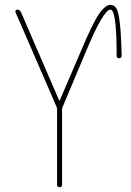

<svg xmlns="http://www.w3.org/2000/svg" viewBox="-20 -770 540 790"><path d="M212.9 -330.1 43.9 -719.7Q42 -723.6 44.4 -727.1Q46.9 -730.5 50.8 -730.5Q60.5 -730.5 66.4 -719.7L223.6 -356.4Q223.6 -355.5 224.6 -355.5Q225.6 -355.5 225.6 -356.4L315.4 -565.4Q360.4 -672.9 386.7 -711.4Q413.1 -750 434.6 -750Q450.2 -750 459 -735.4Q467.8 -720.7 473.1 -674.8Q478.5 -628.9 480.5 -541Q480.5 -530.3 470.2 -530.3Q460 -530.3 460 -540Q460 -730.5 434.6 -730.5Q405.3 -730.5 333 -556.6L237.3 -329.1Q235.4 -323.2 235.4 -320.3V-9.8Q235.4 0 225.1 0Q214.8 0 214.8 -9.8V-320.3Q214.8 -324.2 212.9 -330.1Z"/></svg>

Font: Rounded-L Mgen+ 2m thin
Style: Regular
Weight: 100
Designer: [Source Han Sans]
Ryoko NISHIZUKA  (kana & ideographs); Paul D. Hunt (Latin, Greek & Cyrillic); Wenlong ZHANG  (bopomofo
Version: Version 1.059.20150602